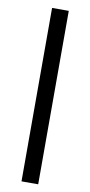

<svg xmlns="http://www.w3.org/2000/svg" viewBox="-93 -869 427 906"><g transform="rotate(10 120.0 -415.5)"><path d="M80 0V-831H160V0Z"/></g></svg>

Font: Merriweather Light
Style: Regular
Weight: 300
Version: Version 2.100